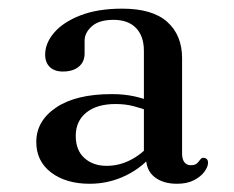

<svg xmlns="http://www.w3.org/2000/svg" viewBox="-20 -732 554 455"><path d="M87 -602.5Q87 -629.5 108.2 -654.5Q129.5 -679.5 170.5 -695.5Q211.5 -711.5 269.5 -711.5Q341.5 -711.5 376.5 -680Q411.5 -648.5 411.5 -594V-368.5Q411.5 -354.5 417 -347.5Q422.5 -340.5 432 -340.5Q442.5 -340.5 447 -345Q451.5 -349.5 454.5 -353.8Q457.5 -358 462 -358Q467 -358 470 -355Q473 -352 473 -346.5Q473 -336.5 464.2 -324.8Q455.5 -313 439.2 -304.8Q423 -296.5 399.5 -296.5Q366.5 -296.5 346.2 -312.5Q326 -328.5 326 -359L321 -369.5V-611.5Q321 -646.5 302.2 -665.8Q283.5 -685 249 -685Q215 -685 197.8 -669.8Q180.5 -654.5 180.5 -635.5V-605.5Q180.5 -585.5 166.8 -574Q153 -562.5 129 -562.5Q109 -562.5 98 -573.2Q87 -584 87 -602.5ZM333.5 -468.5Q315.5 -475.5 296.2 -480.5Q277 -485.5 254 -485.5Q209.5 -485.5 184.5 -465.2Q159.5 -445 159.5 -410Q159.5 -376 180 -357.5Q200.5 -339 232.5 -339Q262.5 -339 289.2 -352.8Q316 -366.5 336.5 -390.5L345.5 -370.5Q319 -336 278.5 -316.2Q238 -296.5 192.5 -296.5Q136.5 -296.5 101.2 -323.2Q66 -350 66 -395.5Q66 -445.5 113 -477.2Q160 -509 245 -509Q273.5 -509 297.8 -503.8Q322 -498.5 340.5 -490.5Z"/></svg>

Font: Fraunces 24pt
Style: Regular
Weight: 400
Version: Version 1.000;[b76b70a41]